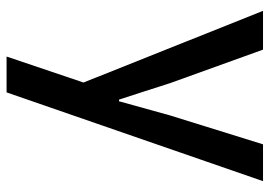

<svg xmlns="http://www.w3.org/2000/svg" viewBox="-138 -452 820 584"><g transform="rotate(90 272.0 -160.0)"><path d="M261 230 531 -550H419L331 -267L288 -112H283C266 -163 249 -218 233 -267L131 -550H13L231 -4L152 230Z"/></g></svg>

Font: Spoqa Han Sans Neo Medium
Style: Regular
Weight: 500
Designer: [Spoqa Han Sans Neo] Dong-huui Kim ___ Younghwa Kang ___ Yujin Lee ___ [Noto Sans] Ryoko NISHIZUKA ____ (kana & ideograp
Foundry: Spoqa (http://www.spoqa-han-sans.com)
Version: Version 1.100;hotconv 1.0.109;makeotfexe 2.5.65596